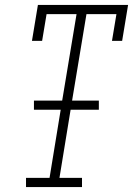

<svg xmlns="http://www.w3.org/2000/svg" viewBox="-20 -755 540 775"><path d="M85 0V-37H180L225 -312H117V-349H231L289 -698H168L150 -590H109L133 -735H497L473 -590H432L450 -698H329L271 -349H379V-312H265L220 -37H311V0Z"/></svg>

Font: Iosevka Curly Slab Extralight
Style: Italic
Weight: 200
Italic angle: -9°
Monospace: yes
Designer: Belleve Invis
Foundry: Belleve Invis
Version: Version 22.1.2; ttfautohint (v1.8.4)